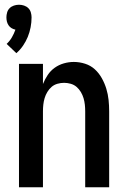

<svg xmlns="http://www.w3.org/2000/svg" viewBox="-20 -789 540 809"><path d="M60 0V-520H161V-435Q169 -455 181 -473Q193 -491 210.5 -503.5Q228 -516 249 -522Q270 -528 291 -528Q315 -528 338.5 -520.5Q362 -513 379.5 -497Q397 -481 409 -459.5Q421 -438 428 -415Q435 -392 437.5 -368Q440 -344 440 -320V0H339V-320Q339 -334 337.5 -348Q336 -362 332 -375.5Q328 -389 320.5 -401.5Q313 -414 302.5 -423Q292 -432 278 -436Q264 -440 250 -440Q236 -440 222 -436Q208 -432 197.5 -423Q187 -414 179.5 -401.5Q172 -389 168 -375.5Q164 -362 162.5 -348Q161 -334 161 -320V0ZM49 -565 8 -604Q21 -616 30 -631.5Q39 -647 45 -664Q36 -666 28.5 -670.5Q21 -675 16 -682.5Q11 -690 9 -698.5Q7 -707 7 -716Q7 -726 10 -736.5Q13 -747 20.5 -754.5Q28 -762 38.5 -765.5Q49 -769 60 -769Q71 -769 81.5 -765.5Q92 -762 99.5 -754.5Q107 -747 110 -736.5Q113 -726 113 -716Q113 -695 109 -674Q105 -653 97 -633.5Q89 -614 77 -596.5Q65 -579 49 -565Z"/></svg>

Font: Iosevka Term Semibold
Style: Regular
Weight: 600
Monospace: yes
Designer: Belleve Invis
Foundry: Belleve Invis
Version: Version 31.4.0